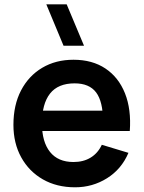

<svg xmlns="http://www.w3.org/2000/svg" viewBox="-20 -822 642 858"><path d="M264 -617.5 187 -802.5H278L355.5 -617.5ZM315.5 15Q233.5 15 171.5 -20.5Q109.5 -56 74.8 -119Q40 -182 40 -264Q40 -352.5 74 -417.8Q108 -483 168.5 -519Q229 -555 308.5 -555Q392.5 -555 451.2 -515.8Q510 -476.5 538.5 -405Q567 -333.5 560 -236.5H440.5V-280.5Q440 -368.5 409.5 -409Q379 -449.5 313.5 -449.5Q239.5 -449.5 203.5 -403.8Q167.5 -358 167.5 -270Q167.5 -188 203.5 -143Q239.5 -98 308.5 -98Q353 -98 385.2 -117.8Q417.5 -137.5 435 -175L554 -139Q523 -66 458.2 -25.5Q393.5 15 315.5 15ZM129.5 -236.5V-327.5H501V-236.5Z"/></svg>

Font: Manrope ExtraLight
Style: Bold
Weight: 700
Version: Version 4.504